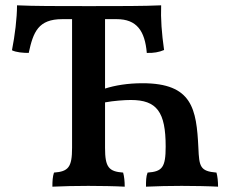

<svg xmlns="http://www.w3.org/2000/svg" viewBox="-20 -699 878 722"><path d="M794 -50C732 -55 729 -73 726 -143C719 -290 703 -386 516 -386C460 -386 413 -378 375 -366V-627H419C494 -627 525 -583 532 -500C557 -499 579 -503 597 -511C588 -574 584 -629 586 -679C523 -676 427 -676 315 -676C197 -676 107 -676 44 -679C44 -630 36 -566 25 -510C41 -502 67 -500 88 -500C105 -579 124 -627 214 -627H251V-143C251 -70 237 -54 183 -50C178 -35 177 -18 177 3C217 1 267 0 312 0C356 0 413 1 449 3C449 -17 447 -36 443 -50C389 -54 375 -70 375 -143V-314C407 -320 448 -323 472 -323C570 -323 603 -278 603 -148C603 -69 590 -54 535 -50C529 -35 529 -18 529 3C569 1 619 0 663 0C707 0 764 1 800 3C800 -17 798 -36 794 -50Z"/></svg>

Font: Vollkorn Semibold
Style: Regular
Weight: 600
Designer: Friedrich Althausen
Foundry: Friedrich Althausen
Version: Version 4.015;PS 004.015;hotconv 1.0.88;makeotf.lib2.5.64775